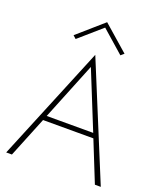

<svg xmlns="http://www.w3.org/2000/svg" viewBox="-165 -1029 949 1133"><g transform="rotate(20 309.0 -463.0)"><path d="M309 -892 168 -769 149 -786 309 -926 469 -786 449 -769ZM569 0 467 -254H151L48 0H12L309 -721L606 0ZM309 -645 163 -284H455Z"/></g></svg>

Font: Jost* Thin
Style: Regular
Weight: 200
Version: Version 3.7